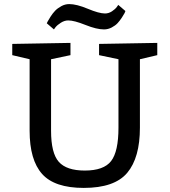

<svg xmlns="http://www.w3.org/2000/svg" viewBox="-20 -910 830 940"><path d="M244 -766 209 -796Q211 -800 214 -806Q217 -812 227.5 -828.5Q238 -845 250 -857.5Q262 -870 280.5 -880Q299 -890 319 -890Q355 -890 410 -867Q465 -844 494 -844Q512 -844 528 -854.5Q544 -865 552 -876L559 -886L594 -856Q593 -852 590 -846Q587 -840 577 -824.5Q567 -809 556 -797Q545 -785 527 -775.5Q509 -766 489 -766Q453 -766 398 -788Q343 -810 314 -810Q296 -810 278.5 -799Q261 -788 252 -777ZM665 -620V-285Q665 -138 603 -64Q541 10 390 10Q247 10 186 -58.5Q125 -127 125 -270V-620L40 -640V-695L325 -700V-640L230 -620V-270Q230 -160 268 -117.5Q306 -75 395 -75Q488 -75 524 -121.5Q560 -168 560 -285V-620L465 -640V-695L750 -700V-640Z"/></svg>

Font: Bitter
Style: Regular
Weight: 400
Designer: Sol Matas
Foundry: Sol Matas
Version: Version 1.300;PS 001.300;hotconv 1.0.70;makeotf.lib2.5.58329